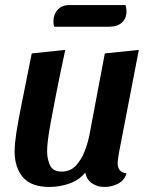

<svg xmlns="http://www.w3.org/2000/svg" viewBox="-20 -722 595 762"><path d="M176 20Q104 20 71 -18.5Q38 -57 38 -122Q38 -150 45 -196Q52 -242 67.5 -318Q83 -394 106 -510L239 -524Q217 -421 203.5 -352.5Q190 -284 182 -240Q174 -196 170.5 -169Q167 -142 167 -121Q167 -91 178.5 -66Q190 -41 225 -41Q259 -41 281 -64.5Q303 -88 316.5 -123Q330 -158 336 -192L396 -510L531 -524L452 -115Q451 -107 449 -95Q447 -83 447 -73Q447 -57 455.5 -46.5Q464 -36 482 -34Q474 -6 448.5 7Q423 20 395 20Q366 20 345 5.5Q324 -9 318 -37Q296 -8 256.5 6Q217 20 176 20ZM195 -616Q193 -622 192.5 -628.5Q192 -635 192 -639Q193 -667 210 -684.5Q227 -702 255 -702H478Q482 -690 482 -677Q482 -649 464 -632.5Q446 -616 412 -616Z"/></svg>

Font: Sansita Swashed Medium
Style: Regular
Weight: 500
Designer: Pablo Cosgaya
Foundry: Omnibus-Type
Version: Version 1.003; ttfautohint (v1.8.3)